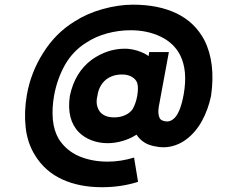

<svg xmlns="http://www.w3.org/2000/svg" viewBox="-20 -692 995 822"><path d="M777 -95Q756 -79 730.5 -70.2Q705 -61.5 681 -61.5Q659.5 -61.5 637 -66.8Q614.5 -72 600 -81Q578.5 -94 564.5 -115.5Q537.5 -98 504.8 -88.5Q472 -79 440.5 -79Q404.5 -79 372.2 -91.2Q340 -103.5 317.5 -126Q264.5 -180.5 279 -281Q300 -382.5 373 -436.5Q439.5 -483.5 514.5 -483.5Q540.5 -483.5 568 -475Q595.5 -466.5 616.5 -452L618.5 -469H703L659.5 -233.5Q655 -204.5 663.5 -186.5Q666.5 -180 675.5 -176Q684.5 -172 696 -172Q713 -172 729 -188.5Q753.5 -216 766.5 -288.5Q784.5 -390 751 -456.5Q724 -508.5 667 -535.5Q610.5 -562.5 539.5 -562.5Q488 -562.5 438.2 -549Q388.5 -535.5 348 -508.5Q292.5 -474 258 -414Q224.5 -354 211.5 -282.5Q202 -228 206.2 -180.5Q210.5 -133 231.5 -97Q263.5 -47 318 -23.5Q372.5 0 441.5 0Q497 0 554 -17.5L571 86.5Q499 109.5 416.5 109.5Q319.5 109.5 246 75.8Q172.5 42 130 -27Q97 -80 89.8 -146.8Q82.5 -213.5 95 -285.5Q111.5 -381 164.5 -465Q218 -550.5 299 -600Q351.5 -634 419 -653Q487.5 -672 549 -672Q659 -672 736.8 -634.2Q814.5 -596.5 855 -520Q904 -423 883.5 -281Q871 -222 844.2 -173.5Q817.5 -125 777 -95ZM567.5 -336.5Q565 -344.5 559 -351.2Q553 -358 544.5 -363Q536 -368 525.8 -370.5Q515.5 -373 505 -373Q463.5 -374 433.5 -351Q402.5 -324.5 397 -281Q391.5 -260 395.2 -242Q399 -224 409.5 -211.5Q429 -189.5 469 -189.5Q495 -189.5 515.8 -199Q536.5 -208.5 548 -225Q555 -237.5 559.8 -251.5Q564.5 -265.5 567.5 -281Q570 -297 570.5 -311Q571 -325 567.5 -336.5Z"/></svg>

Font: Russisch Sans ExtraBold
Style: Italic
Weight: 800
Width: 4
Italic angle: -10°
Designer: Michael Sharanda (font) & Cristiano Sobral (main changes)
Foundry: Michael Sharanda
Version: Version 2.00;September 8, 2020;FontCreator 13.0.0.2681 64-bi